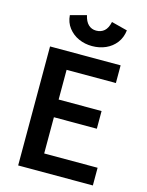

<svg xmlns="http://www.w3.org/2000/svg" viewBox="-134 -998 827 1080"><g transform="rotate(15 280.0 -458.5)"><path d="M80 0V-693H491V-590H204V-417H454V-314H204V-103H515V0ZM307 -756Q265 -756 229 -772Q193 -788 169 -819Q145 -850 142 -892L235 -917Q243 -881 261.5 -863.5Q280 -846 307 -846Q335 -846 354 -862.5Q373 -879 381 -916L474 -892Q469 -849 445.5 -818.5Q422 -788 386 -772Q350 -756 307 -756Z"/></g></svg>

Font: Ubuntu Sans Mono SemiBold
Style: Regular
Weight: 600
Monospace: yes
Designer: Dalton Maag Ltd
Foundry: Dalton Maag Ltd
Version: Version 1.006